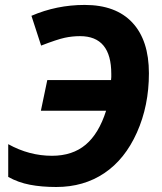

<svg xmlns="http://www.w3.org/2000/svg" viewBox="-20 -745 652 775"><path d="M189.9 -116.2Q272.5 -116.2 325.7 -160.9Q378.9 -205.6 408.2 -297.9H145L170.9 -421.9H428.2L429.2 -434.1V-446.8Q429.2 -599.1 303.2 -599.1Q271.5 -599.1 241 -592.5Q210.4 -585.9 146 -561L106.9 -681.2Q208.5 -725.1 321.8 -725.1Q447.8 -725.1 514.4 -653.6Q581.1 -582 581.1 -449.2Q581.1 -318.4 532.7 -210.2Q484.4 -102.1 401.1 -46.1Q317.9 9.8 207 9.8Q147.9 9.8 100.8 0.7Q53.7 -8.3 13.2 -30.8V-163.1Q97.7 -116.2 189.9 -116.2Z"/></svg>

Font: Zoram GWebM
Style: Bold Italic
Weight: 700
Italic angle: -12°
Foundry: Ascender Corporation
Version: Version 1.000